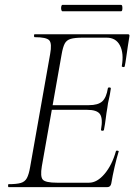

<svg xmlns="http://www.w3.org/2000/svg" viewBox="-20 -765 550 785"><path d="M15 0Q13 0 13 -6Q13 -12 15 -12Q48 -12 65 -17Q82 -22 90 -37Q98 -52 103 -81L185 -544Q193 -587 181.5 -600Q170 -613 122 -613Q119 -613 119 -619Q119 -625 122 -625H503Q511 -625 509 -616Q506 -598 502.5 -575Q499 -552 496 -530Q493 -508 490 -494Q489 -490 483 -491Q477 -492 478 -495Q487 -547 470.5 -579Q454 -611 416 -611H317Q286 -611 269 -606Q252 -601 244.5 -586.5Q237 -572 232 -543L151 -85Q144 -43 155 -30.5Q166 -18 213 -18H344Q377 -18 407.5 -54Q438 -90 454 -147Q455 -150 461 -149Q467 -148 465 -145Q457 -119 448.5 -82.5Q440 -46 435 -15Q432 0 419 0ZM405 -234Q404 -230 398 -230.5Q392 -231 393 -235Q401 -280 389 -298Q377 -316 336 -316H171L174 -335H343Q381 -335 398 -350.5Q415 -366 421 -404Q422 -408 428 -407.5Q434 -407 433 -402Q429 -374 425 -358.5Q421 -343 419 -325Q415 -303 412.5 -281.5Q410 -260 405 -234ZM235 -719Q232 -719 230.5 -725.5Q229 -732 230.5 -738.5Q232 -745 235 -745H475Q479 -745 480 -738.5Q481 -732 480 -725.5Q479 -719 475 -719Z"/></svg>

Font: Cormorant Infant Light
Style: Italic
Weight: 300
Italic angle: -10°
Designer: Christian Thalmann (Catharsis Fonts)
Foundry: Catharsis Fonts
Version: Version 4.001